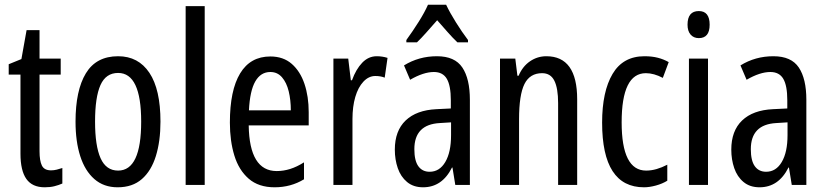

<svg xmlns="http://www.w3.org/2000/svg" viewBox="-20 -786 3510 816"><path d="M197 -62Q209 -62 221 -65Q233 -68 245 -72V-6Q229 1 211 5.5Q193 10 170 10Q117 10 92 -25.5Q67 -61 67 -133V-469H17V-513L71 -535L93 -658H148V-537H238V-469H148V-143Q148 -103 158 -82.5Q168 -62 197 -62Z M662 -269Q662 -186 642.5 -123Q623 -60 583 -25Q543 10 480 10Q421 10 381 -25Q341 -60 321 -122.5Q301 -185 301 -269Q301 -402 345 -474.5Q389 -547 482 -547Q568 -547 615 -476.5Q662 -406 662 -269ZM384 -269Q384 -166 407.5 -113.5Q431 -61 482 -61Q580 -61 580 -269Q580 -476 482 -476Q430 -476 407 -424.5Q384 -373 384 -269Z M850 0H769V-760H850Z M1129 -546Q1184 -546 1220 -514.5Q1256 -483 1274 -429.5Q1292 -376 1292 -309V-253H1037Q1040 -59 1156 -59Q1185 -59 1213.5 -68Q1242 -77 1272 -96V-24Q1216 10 1147 10Q1079 10 1037 -26.5Q995 -63 976 -125Q957 -187 957 -265Q957 -402 1000.5 -474Q1044 -546 1129 -546ZM1129 -480Q1088 -480 1065 -440Q1042 -400 1038 -317H1216Q1216 -361 1207 -398Q1198 -435 1178.5 -457.5Q1159 -480 1129 -480Z M1581 -547Q1605 -547 1627 -540L1615 -456Q1598 -463 1575 -463Q1547 -463 1524.5 -439Q1502 -415 1490 -374Q1478 -333 1478 -280V0H1397V-537H1460L1471 -445H1476Q1493 -492 1519.5 -519.5Q1546 -547 1581 -547Z M1837 -547Q1913 -547 1945 -499Q1977 -451 1977 -362V0H1915L1903 -74H1901Q1859 10 1778 10Q1737 10 1710 -12.5Q1683 -35 1670.5 -71.5Q1658 -108 1658 -150Q1658 -230 1704 -274Q1750 -318 1835 -322L1896 -325V-360Q1896 -422 1879 -451Q1862 -480 1824 -480Q1780 -480 1723 -447L1697 -508Q1760 -547 1837 -547ZM1849 -263Q1741 -257 1741 -152Q1741 -103 1758 -79.5Q1775 -56 1806 -56Q1848 -56 1872.5 -97.5Q1897 -139 1897 -212V-266ZM1876 -766Q1892 -732 1918 -690.5Q1944 -649 1969 -616V-606H1924Q1903 -626 1882 -650Q1861 -674 1838 -700Q1815 -674 1792.5 -648.5Q1770 -623 1752 -606H1707V-616Q1734 -653 1759.5 -693.5Q1785 -734 1799 -766Z M2302 -547Q2433 -547 2433 -364V0H2352V-348Q2352 -411 2336 -443Q2320 -475 2284 -475Q2232 -475 2209 -429Q2186 -383 2186 -279V0H2105V-537H2170L2179 -464H2184Q2201 -504 2232.5 -525.5Q2264 -547 2302 -547Z M2717 10Q2539 10 2539 -265Q2539 -397 2583.5 -472Q2628 -547 2719 -547Q2751 -547 2776 -540.5Q2801 -534 2822 -522L2797 -455Q2759 -475 2725 -475Q2622 -475 2622 -266Q2622 -61 2726 -61Q2748 -61 2770.5 -67.5Q2793 -74 2816 -86V-18Q2795 -5 2767.5 2.5Q2740 10 2717 10Z M2950 -739Q2996 -739 2996 -681Q2996 -624 2950 -624Q2928 -624 2915 -639Q2902 -654 2902 -681Q2902 -739 2950 -739ZM2989 -537V0H2908V-537Z M3267 -547Q3343 -547 3375 -499Q3407 -451 3407 -362V0H3345L3333 -74H3331Q3289 10 3208 10Q3167 10 3140 -12.5Q3113 -35 3100.5 -71.5Q3088 -108 3088 -150Q3088 -230 3134 -274Q3180 -318 3265 -322L3326 -325V-360Q3326 -422 3309 -451Q3292 -480 3254 -480Q3210 -480 3153 -447L3127 -508Q3190 -547 3267 -547ZM3279 -263Q3171 -257 3171 -152Q3171 -103 3188 -79.5Q3205 -56 3236 -56Q3278 -56 3302.5 -97.5Q3327 -139 3327 -212V-266Z"/></svg>

Font: Noto Sans Georgian ExtraCondensed
Style: Regular
Weight: 400
Width: 2
Designer: Monotype Design Team, Akaki Razmadze
Foundry: Google LLC
Version: Version 2.005; ttfautohint (v1.8.4.7-5d5b)